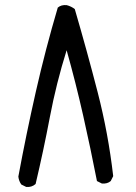

<svg xmlns="http://www.w3.org/2000/svg" viewBox="-20 -743 540 761"><path d="M84 -2 64.5 -11.7Q54.7 -25.4 52.7 -43Q84 -211.9 122.1 -379.9Q160.2 -547.9 209 -712.9Q222.7 -724.6 244.1 -722.7Q262.7 -717.8 276.4 -707Q325.2 -540 367.2 -377Q409.2 -213.9 428.7 -44.9L418.9 -25.4Q405.3 -13.7 383.8 -15.6L364.3 -25.4Q338.9 -155.3 309.6 -285.2Q280.3 -415 244.1 -543.9Q203.1 -413.1 177.7 -279.3Q152.3 -145.5 121.1 -13.7Q105.5 0 84 -2Z"/></svg>

Font: JasonHandwriting4
Style: Regular
Weight: 400
Version: Version 1.01.21